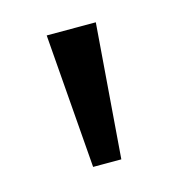

<svg xmlns="http://www.w3.org/2000/svg" viewBox="-54 -842 330 355"><g transform="rotate(-15 111.0 -664.5)"><path d="M84 -536 64 -793H158L138 -536Z"/></g></svg>

Font: Noto Sans Kannada SemiCondensed
Style: Regular
Weight: 400
Width: 4
Designer: Jelle Bosma - Monotype Design Team
Foundry: Monotype Imaging Inc.
Version: Version 2.005; ttfautohint (v1.8.4.7-5d5b)